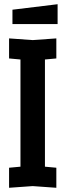

<svg xmlns="http://www.w3.org/2000/svg" viewBox="-20 -886 310 910"><path d="M23 4V-91L77 -96V-604L23 -609V-704L135 -696L247 -704V-609L193 -604V-96L247 -91V4L135 -4ZM39 -772V-840L253 -866V-772Z"/></svg>

Font: Tektur Condensed Medium
Style: Regular
Weight: 500
Width: 3
Designer: Adam Jagosz
Foundry: Adam Jagosz
Version: Version 1.005;gftools[0.9.30]